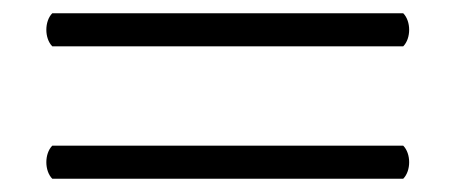

<svg xmlns="http://www.w3.org/2000/svg" viewBox="-20 -405 688 290"><path d="M59 -185C47 -173 47 -147 59 -135H589C601 -147 601 -173 589 -185ZM59 -385C47 -373 47 -347 59 -335H589C601 -347 601 -373 589 -385Z"/></svg>

Font: Libertinus Math
Style: Regular
Weight: 400
Designer: Philipp H. Poll, Khaled Hosny
Foundry: Caleb Maclennan
Version: Version 7.050;RELEASE